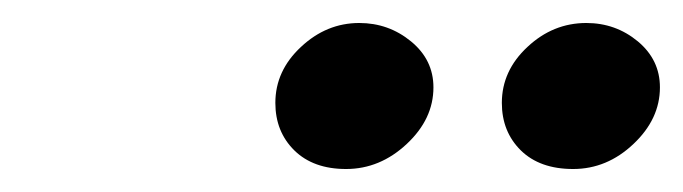

<svg xmlns="http://www.w3.org/2000/svg" viewBox="-20 -798 594 167"><path d="M281 -651Q252.5 -651 236 -667.2Q219.5 -683.5 219.5 -708.5Q219.5 -736.5 241.8 -757.2Q264 -778 292.5 -778Q318 -778 337.5 -762Q357 -746 357 -722Q357 -694.5 333.8 -672.8Q310.5 -651 281 -651ZM478.5 -651Q449.5 -651 433 -667.2Q416.5 -683.5 416.5 -708.5Q416.5 -736.5 438.8 -757.2Q461 -778 490 -778Q515.5 -778 534.8 -762Q554 -746 554 -722Q554 -694.5 531 -672.8Q508 -651 478.5 -651Z"/></svg>

Font: Libre Caslon Text Bold
Style: Italic
Weight: 700
Italic angle: -22.583°
Designer: Pablo Impallari, Rodrigo Fuenzalida, Katja Schimmel
Foundry: Pablo Impallari, Rodrigo Fuenzalida
Version: Version 2.000